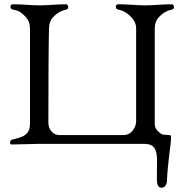

<svg xmlns="http://www.w3.org/2000/svg" viewBox="-20 -672 852 897"><path d="M647 0H165Q142 0 104 1.5Q66 3 35 3Q26 3 27 -6.5Q28 -16 35 -19Q40 -21 64 -27Q88 -33 100 -44Q120 -60 120 -92V-540Q120 -571 101 -592Q86 -608 74.5 -615.5Q63 -623 41 -627Q29 -629 29 -640.5Q29 -652 41 -652Q71 -652 106.5 -649.5Q142 -647 165 -647Q188 -647 224 -649.5Q260 -652 288 -652Q294 -652 297 -646.5Q300 -641 298 -634.5Q296 -628 288 -627Q254 -620 228 -592Q210 -573 209 -540Q206 -426 206 -99Q206 -75 220.5 -58Q235 -41 258 -41H558Q583 -41 599.5 -61.5Q616 -82 616 -106V-540Q616 -568 593 -592Q566 -621 533 -627Q521 -629 521 -640.5Q521 -652 533 -652Q562 -652 598.5 -649.5Q635 -647 659 -647Q682 -647 718 -649.5Q754 -652 782 -652Q788 -652 791 -646.5Q794 -641 792 -634.5Q790 -628 782 -627Q748 -620 722 -592Q703 -571 703 -540V-92Q703 -69 726 -52Q736 -44 742 -43Q748 -42 771 -41Q774 -41 776 -40Q778 -39 778.5 -36.5Q779 -34 779 -32.5Q779 -31 779 -27Q779 -23 779 -22Q779 -14 770.5 53Q762 120 760 174Q759 187 752.5 196Q746 205 734 205Q712 205 713 162Q713 112 713.5 80.5Q714 49 707 31Q700 13 687 6.5Q674 0 647 0Z"/></svg>

Font: EB Garamond
Style: SC
Weight: 400
Version: Version 000.010